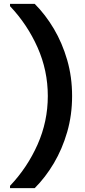

<svg xmlns="http://www.w3.org/2000/svg" viewBox="-20 -831 439 996"><path d="M32 145V133Q122 38 175 -81.5Q228 -201 228 -333Q228 -465 175 -584.5Q122 -704 32 -799V-811H160Q216 -755 259.5 -681.5Q303 -608 328.5 -520Q354 -432 354 -333Q354 -234 328.5 -146Q303 -58 259.5 15.5Q216 89 160 145Z"/></svg>

Font: Firefly Display
Style: Bold
Weight: 700
Designer: Colophon Foundry, Jonny Pinhorn
Foundry: Colophon Foundry
Version: Version 1.200; ttfautohint (v1.8.3)